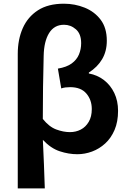

<svg xmlns="http://www.w3.org/2000/svg" viewBox="-20 -832 710 1053"><path d="M77.4 201.1V-536.3Q77.4 -615.1 104.7 -677.2Q132.1 -739.3 188 -775.5Q243.8 -811.7 330.7 -811.7Q390.5 -811.7 444.4 -790Q498.3 -768.3 532.1 -723.7Q565.8 -679 565.8 -608.6Q565.8 -551.1 540.3 -507.7Q514.8 -464.3 467.3 -434V-429Q513.7 -420.7 549.9 -393Q586 -365.2 606.8 -322Q627.5 -278.7 627.5 -224.2Q627.5 -164.2 608.4 -119.5Q589.2 -74.7 557 -45.2Q524.7 -15.7 484.9 -0.9Q445.2 13.8 404.2 13.8Q356.4 13.8 307.5 -2.4Q258.5 -18.6 215.1 -64.9Q218.7 3.6 221 69.2Q223.4 134.8 225.7 201.1ZM363.4 -107.4Q396.2 -107.4 423.1 -121.4Q450.1 -135.4 466.7 -163.9Q483.4 -192.3 483.4 -233.7Q483.4 -284.1 453.7 -319Q423.9 -354 364.8 -354Q351.4 -354 339.3 -352.5Q327.2 -351 315.9 -347L297.5 -455.7Q345.2 -463.6 373.1 -483.9Q400.9 -504.1 413 -533.2Q425.1 -562.4 425.1 -595.1Q425.1 -646.2 396.4 -671.2Q367.7 -696.2 331.1 -696.2Q277.6 -696.2 249.3 -650.6Q221 -605.1 219.5 -525.4Q217.1 -439 216 -353.5Q214.8 -267.9 214.8 -179.7Q249.4 -136.4 288.6 -121.9Q327.7 -107.4 363.4 -107.4Z"/></svg>

Font: Noto Sans TC
Style: Regular
Weight: 100
Designer: Ryoko NISHIZUKA 西塚涼子 (kana, bopomofo & ideographs); Paul D. Hunt (Latin, Greek & Cyrillic); Sandoll Communications 산돌커뮤니
Foundry: Adobe
Version: Version 2.004;hotconv 1.0.118;makeotfexe 2.5.65603